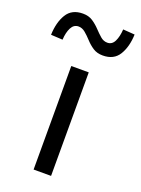

<svg xmlns="http://www.w3.org/2000/svg" viewBox="-187 -784 623 847"><g transform="rotate(20 124.0 -360.5)"><path d="M82 0V-486H164V0ZM196 -577Q169 -577 150 -589.5Q131 -602 115.5 -619Q100 -636 85 -648.5Q70 -661 53 -661Q31 -661 19.5 -639Q8 -617 6 -582L-49 -585Q-47 -644 -23.5 -682.5Q0 -721 52 -721Q79 -721 98 -708.5Q117 -696 133 -679Q149 -662 163.5 -649.5Q178 -637 196 -637Q218 -637 229 -659.5Q240 -682 242 -716L297 -712Q295 -654 271.5 -615.5Q248 -577 196 -577Z"/></g></svg>

Font: .
Style: 
Weight: 400
Designer: Paul D. Hunt, Dalton Maag
Foundry: Dalton Maag Ltd
Version: Version 1.200